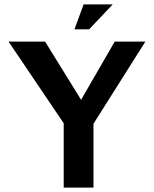

<svg xmlns="http://www.w3.org/2000/svg" viewBox="-20 -857 705 877"><path d="M271 0V-294L19 -667H186L382 -350L322 -352L504 -667H644L387 -260L407 -334V0ZM320 -723 362 -837H495L387 -723Z"/></svg>

Font: Maven Pro SemiBold
Style: Regular
Weight: 600
Designer: Joe Prince
Foundry: Joe Prince
Version: Version 2.103